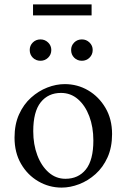

<svg xmlns="http://www.w3.org/2000/svg" viewBox="-20 -837 575 872"><path d="M274 -455Q332 -455 380.5 -426.5Q429 -398 459 -347Q489 -296 489 -228Q489 -168 468.5 -122.5Q448 -77 414 -46.5Q380 -16 339.5 -0.5Q299 15 260 15Q203 15 154 -13.5Q105 -42 75.5 -93Q46 -144 46 -212Q46 -272 66.5 -317.5Q87 -363 121 -393.5Q155 -424 195 -439.5Q235 -455 274 -455ZM277 -25Q336 -25 370 -67.5Q404 -110 404 -199Q404 -260 385.5 -309Q367 -358 334 -386.5Q301 -415 257 -415Q199 -415 165 -372.5Q131 -330 131 -241Q131 -181 149.5 -132Q168 -83 201 -54Q234 -25 277 -25ZM164 -561Q143 -561 129 -575Q115 -589 115 -610Q115 -630 129 -644Q143 -658 164 -658Q184 -658 198.5 -644Q213 -630 213 -610Q213 -589 198.5 -575Q184 -561 164 -561ZM352 -561Q331 -561 317 -575Q303 -589 303 -610Q303 -630 317 -644Q331 -658 352 -658Q372 -658 386.5 -644Q401 -630 401 -610Q401 -589 386.5 -575Q372 -561 352 -561ZM130 -817H396V-767H130Z"/></svg>

Font: Bona Nova
Style: Regular
Weight: 400
Designer: Mateusz Machalski
Foundry: Capitalics
Version: Version 4.001; ttfautohint (v1.8.3)